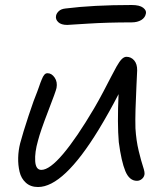

<svg xmlns="http://www.w3.org/2000/svg" viewBox="-20 -731 673 771"><path d="M250 -630.9Q225.6 -630.9 213.9 -642.1Q202.1 -653.3 205.1 -668Q207 -677.7 216.1 -686.3Q225.1 -694.8 242.2 -696.8Q354 -710.9 508.8 -710.9Q540.5 -710.9 554.7 -700Q568.8 -689 565.9 -676.8Q563 -660.2 547.4 -650.6Q531.7 -641.1 507.8 -641.1Q411.1 -641.1 331.8 -636Q252.4 -630.9 250 -630.9ZM132.8 20Q103 20 84 2.9Q64.9 -14.2 58.6 -41.3Q52.2 -68.4 53 -97.7Q53.7 -127 61 -155.8Q71.8 -196.8 94.5 -265.4Q117.2 -334 129.9 -363.8Q132.8 -371.1 136.5 -382.1Q140.1 -393.1 142.3 -398.7Q144.5 -404.3 147.5 -411.6Q150.4 -418.9 152.6 -422.9Q154.8 -426.8 157.7 -430.4Q160.6 -434.1 163.8 -435.5Q167 -437 170.9 -437Q187.5 -437 199.5 -419.4Q211.4 -401.9 207 -377.9Q204.6 -365.2 173.3 -284.4Q142.1 -203.6 132.8 -167Q119.1 -119.6 121.3 -84.2Q123.5 -48.8 146 -48.8Q179.2 -48.8 233.4 -112.8Q287.6 -176.8 357.9 -295.9Q376.5 -327.6 395.5 -363.8Q414.6 -399.9 425.8 -422.1Q437 -444.3 448.5 -464.6Q460 -484.9 469.2 -493.9Q478.5 -502.9 487.8 -502.9Q506.3 -502.9 518.8 -488.5Q531.2 -474.1 530.8 -448.2Q530.3 -432.1 527.8 -383.3Q525.4 -334.5 524.2 -292.2Q522.9 -250 523.9 -215.8Q526.9 -166.5 537.1 -124.5Q547.4 -82.5 554.7 -60.8Q562 -39.1 560.1 -29.8Q558.1 -19 549.3 -12Q540.5 -4.9 529.8 -4.9Q499.5 -4.9 483.4 -43.7Q467.3 -82.5 457 -160.2Q450.7 -233.4 456.1 -353Q418.9 -280.8 376 -210Q235.4 20 132.8 20Z"/></svg>

Font: Shantell Sans Irregular
Style: Italic
Weight: 300
Italic angle: -11.31°
Designer: Stephen Nixon, Anya Danilova, Shantell Martin
Foundry: Arrow Type
Version: Version 1.006;[9816181b4]